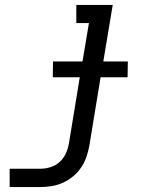

<svg xmlns="http://www.w3.org/2000/svg" viewBox="-20 -540 640 775"><path d="M19 215V141H144Q165 141 186 134Q207 127 223 111.5Q239 96 247.5 75.5Q256 55 259 34L302 -228H193L194 -292H313L339 -447H288V-520H435L397 -292H496L495 -228H386L341 46Q337 69 329.5 91.5Q322 114 308.5 134.5Q295 155 276 171Q257 187 235 197Q213 207 190 211Q167 215 144 215Z"/></svg>

Font: Iosevka HT Extended
Style: Italic
Weight: 400
Width: 7
Italic angle: -9°
Monospace: yes
Designer: Belleve Invis
Foundry: Belleve Invis
Version: Version 32.3.0; ttfautohint (v1.8.4)